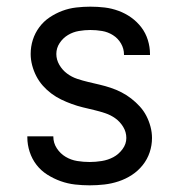

<svg xmlns="http://www.w3.org/2000/svg" viewBox="-20 -548 540 576"><path d="M249 8Q227 8 205 5.5Q183 3 162 -4.5Q141 -12 122 -24Q103 -36 89.5 -53.5Q76 -71 69 -92.5Q62 -114 62 -136V-139H140V-138Q140 -119 150.5 -103Q161 -87 177 -77.5Q193 -68 211.5 -65Q230 -62 249 -62Q267 -62 285.5 -65Q304 -68 320 -76.5Q336 -85 347.5 -100.5Q359 -116 359 -134Q359 -152 349.5 -167.5Q340 -183 326 -193Q312 -203 295.5 -208.5Q279 -214 262 -218Q245 -222 228.5 -226Q212 -230 195.5 -236Q179 -242 163.5 -249.5Q148 -257 134 -267.5Q120 -278 108.5 -291Q97 -304 89 -319.5Q81 -335 76.5 -352Q72 -369 72 -386Q72 -408 78.5 -428.5Q85 -449 98 -466.5Q111 -484 129 -496Q147 -508 167 -515.5Q187 -523 208.5 -525.5Q230 -528 251 -528Q273 -528 294 -525.5Q315 -523 335.5 -515.5Q356 -508 373.5 -495.5Q391 -483 404 -466Q417 -449 423.5 -428Q430 -407 430 -386V-383H352V-384Q352 -402 343 -417.5Q334 -433 319 -442.5Q304 -452 286.5 -455Q269 -458 251 -458Q234 -458 216.5 -455Q199 -452 184 -443Q169 -434 159 -419Q149 -404 149 -386Q149 -369 158 -353.5Q167 -338 181 -327.5Q195 -317 211.5 -311.5Q228 -306 245 -302Q262 -298 279 -294Q296 -290 312.5 -284.5Q329 -279 344.5 -271Q360 -263 373.5 -252.5Q387 -242 399 -229Q411 -216 419 -200.5Q427 -185 431.5 -168Q436 -151 436 -134Q436 -112 429 -91Q422 -70 408 -52.5Q394 -35 375.5 -23Q357 -11 336 -4Q315 3 293 5.5Q271 8 249 8Z"/></svg>

Font: Iosevka Term SS14
Style: Regular
Weight: 400
Monospace: yes
Designer: Belleve Invis
Foundry: Belleve Invis
Version: Version 24.1.1; ttfautohint (v1.8.4)